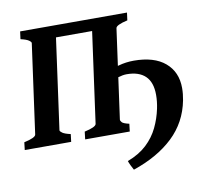

<svg xmlns="http://www.w3.org/2000/svg" viewBox="-89 -710 1069 1004"><g transform="rotate(-10 445.5 -207.5)"><path d="M244.1 0H-2.4L2.4 -40.5Q63 -53.7 65.4 -70.3L130.9 -544.4Q131.8 -550.3 119.4 -559.1Q106.9 -567.9 76.2 -574.7L81.5 -615.2H648.9L643.6 -574.7Q583 -561 580.6 -544.4L515.1 -70.3Q514.6 -64 522 -55.7Q529.3 -47.4 560.1 -40.5L555.2 0H318.4L323.2 -40.5Q383.8 -53.7 386.2 -70.3L452.6 -551.8H260.7L194.3 -70.3Q193.8 -64.5 206.1 -55.9Q218.3 -47.4 249 -40.5ZM857.9 -112.3Q835.9 1.5 754.6 78.6Q673.3 155.8 542 200.2Q537.6 193.4 529.3 176Q521 158.7 518.6 150.4Q581.5 126.5 621.1 89.1Q660.6 51.8 683.1 5.1Q705.6 -41.5 716.3 -92.8Q724.1 -129.9 724.1 -165Q724.1 -232.4 689.9 -265.1Q655.8 -297.9 590.8 -297.9Q571.3 -297.9 543.9 -289.8Q516.6 -281.7 499.5 -273.9V-331.1Q519.5 -339.4 558.8 -350.3Q598.1 -361.3 639.6 -361.3Q747.6 -361.3 805.9 -311.8Q864.3 -262.2 864.3 -176.8Q864.3 -145.5 857.9 -112.3Z"/></g></svg>

Font: Gentium Book Plus
Style: Bold Italic
Weight: 700
Italic angle: -8°
Designer: Victor Gaultney, Annie Olsen, Iska Routamaa, Becca Hirsbrunner
Foundry: SIL International
Version: Version 6.101